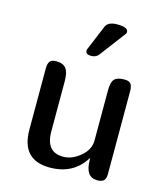

<svg xmlns="http://www.w3.org/2000/svg" viewBox="-112 -836 803 923"><g transform="rotate(15 290.0 -374.5)"><path d="M311 -586Q298 -570 274 -570Q247 -570 247 -589Q247 -594 249 -598L301 -723Q313 -749 358 -749Q412 -749 412 -725Q412 -719 409 -716ZM184 -170Q184 -67 269 -67Q314 -67 355 -101.5Q396 -136 396 -182V-430Q396 -473 410.5 -487.5Q425 -502 460 -502Q483 -502 491.5 -490.5Q500 -479 500 -455V-43Q500 -19 490 -9.5Q480 0 457 0Q398 0 398 -86V-93H396Q338 0 221 0Q80 0 80 -151V-455Q80 -479 88.5 -490.5Q97 -502 120 -502Q154 -502 169 -483Q184 -464 184 -420Z"/></g></svg>

Font: Marmelad
Style: Regular
Weight: 400
Designer: Manvel Shmavonyan
Foundry: Cyreal
Version: Version 1.001;PS 001.001;hotconv 1.0.88;makeotf.lib2.5.64775